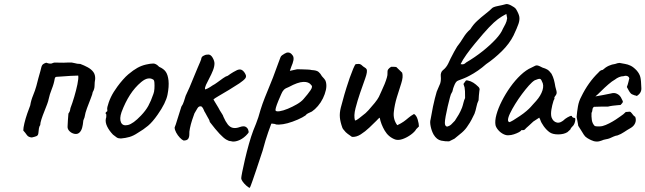

<svg xmlns="http://www.w3.org/2000/svg" viewBox="-20 -690 3160 940"><path d="M136 -17Q119 -18 111.5 -29Q104 -40 94 -51Q94 -64 99.5 -87Q105 -110 113.5 -134.5Q122 -159 128 -174Q132 -199 142 -223Q152 -247 158 -269Q163 -289 168 -307.5Q173 -326 178 -343Q181 -356 183 -363Q185 -370 189.5 -374.5Q194 -379 206 -383Q217 -379 225 -378.5Q233 -378 240 -382Q242 -384 257 -383.5Q272 -383 290 -383Q308 -383 317 -384Q332 -385 345 -381Q358 -377 373 -377Q392 -370 409.5 -360.5Q427 -351 437 -337.5Q447 -324 446 -303Q443 -288 443 -271Q443 -254 434 -239Q433 -230 424 -207.5Q415 -185 406 -160.5Q397 -136 395 -121Q394 -114 390.5 -107Q387 -100 387 -92Q386 -80 382.5 -66Q379 -52 371 -43Q361 -32 346 -34.5Q331 -37 320 -48Q309 -59 311 -74Q311 -85 312.5 -102.5Q314 -120 315 -134Q321 -142 322.5 -148.5Q324 -155 325 -161Q334 -184 343.5 -216Q353 -248 359 -277Q365 -306 363 -320Q348 -320 324.5 -318.5Q301 -317 281.5 -315.5Q262 -314 258 -314Q253 -314 251 -311.5Q249 -309 248 -305Q244 -280 233.5 -254Q223 -228 218 -204Q217 -197 211 -180.5Q205 -164 197 -144.5Q189 -125 183 -106.5Q177 -88 177 -78Q172 -71 170.5 -61Q169 -51 168 -39Q167 -27 158.5 -23.5Q150 -20 136 -17Z M572 -12Q559 -12 551.5 -17Q544 -22 533 -31Q514 -51 504.5 -71Q495 -91 498 -108Q501 -116 500.5 -123.5Q500 -131 500 -131Q495 -136 497 -137.5Q499 -139 501 -143Q507 -143 505 -154Q503 -162 512.5 -189Q522 -216 537 -240Q543 -250 555 -266.5Q567 -283 581.5 -299.5Q596 -316 608 -326Q633 -347 653 -358Q673 -369 695 -374Q717 -379 730.5 -379Q744 -379 759 -363Q782 -353 792 -338Q802 -323 805 -296Q808 -266 800 -226Q792 -186 752 -129Q727 -93 705 -74.5Q683 -56 654 -39Q633 -25 614 -19.5Q595 -14 572 -12ZM670 -124Q693 -148 706 -171.5Q719 -195 731 -230Q735 -240 736 -255.5Q737 -271 736 -285Q735 -299 729 -301Q718 -308 703.5 -305.5Q689 -303 671 -288Q640 -262 616.5 -225.5Q593 -189 575 -141Q564 -109 572.5 -90.5Q581 -72 606.5 -78Q632 -84 670 -124Z M879 -2Q871 -5 860.5 -16Q850 -27 842.5 -41Q835 -55 835 -66Q840 -77 848 -104.5Q856 -132 868 -168Q876 -179 880.5 -194Q885 -209 889 -221Q897 -237 908 -262.5Q919 -288 929.5 -314.5Q940 -341 948 -359Q957 -380 960 -387Q963 -394 965 -400Q965 -407 969.5 -412Q974 -417 979 -418Q983 -421 989 -422Q995 -423 1000 -423Q1012 -423 1021 -407.5Q1030 -392 1030 -379Q1030 -364 1022.5 -345Q1015 -326 1005 -307.5Q995 -289 988.5 -274.5Q982 -260 984 -253Q984 -251 995.5 -256.5Q1007 -262 1021 -272Q1031 -277 1044.5 -287Q1058 -297 1072 -307Q1086 -317 1095 -319Q1110 -330 1123 -337.5Q1136 -345 1141 -347Q1156 -353 1165.5 -346.5Q1175 -340 1181 -328Q1188 -316 1181 -306.5Q1174 -297 1152 -282Q1131 -268 1102 -250.5Q1073 -233 1050.5 -220Q1028 -207 1025 -203Q1025 -203 1033 -189.5Q1041 -176 1049 -163Q1056 -149 1064.5 -136.5Q1073 -124 1074 -118Q1084 -95 1095 -81Q1106 -67 1120.5 -64Q1135 -61 1154 -68Q1174 -75 1184 -68.5Q1194 -62 1196 -51Q1199 -44 1196 -39.5Q1193 -35 1183 -25Q1165 -8 1144.5 -1Q1124 6 1110 1Q1100 1 1087 -7Q1074 -15 1055 -35Q1036 -55 1007 -93Q1007 -97 1003 -105Q999 -113 994 -121Q990 -129 985 -137.5Q980 -146 980 -146Q980 -146 978.5 -150Q977 -154 974 -159.5Q971 -165 966 -169Q954 -172 947 -160.5Q940 -149 932 -135Q927 -122 920.5 -102Q914 -82 910 -62.5Q906 -43 907 -34Q907 -18 901 -10Q895 -2 879 -2Z M1202 230Q1195 227 1185 218Q1175 209 1168 199Q1161 189 1161 183Q1161 177 1166 151.5Q1171 126 1179.5 89.5Q1188 53 1198.5 15.5Q1209 -22 1220 -51Q1222 -56 1233.5 -84.5Q1245 -113 1256 -154Q1264 -180 1277 -213Q1290 -246 1304 -279.5Q1318 -313 1327 -339Q1336 -365 1344 -385Q1352 -405 1353 -409Q1355 -415 1361 -419.5Q1367 -424 1373.5 -427.5Q1380 -431 1383 -432Q1401 -437 1414 -417Q1419 -408 1416.5 -394.5Q1414 -381 1406 -363L1399 -343L1435 -351Q1444 -351 1458 -350.5Q1472 -350 1486 -349.5Q1500 -349 1506 -347Q1530 -346 1539.5 -338Q1549 -330 1556 -317Q1561 -312 1568 -303.5Q1575 -295 1576 -287Q1580 -270 1575.5 -249.5Q1571 -229 1561 -208.5Q1551 -188 1536.5 -171Q1522 -154 1507 -144Q1497 -140 1489 -135.5Q1481 -131 1481 -131Q1480 -126 1459.5 -115Q1439 -104 1412.5 -94.5Q1386 -85 1366 -82Q1359 -81 1346 -80Q1333 -79 1326 -83Q1315 -85 1311 -85Q1307 -85 1307 -81Q1306 -79 1293 -42.5Q1280 -6 1266 47Q1247 105 1235 140.5Q1223 176 1216.5 194.5Q1210 213 1207 220.5Q1204 228 1202 230ZM1329 -149Q1332 -143 1349 -145.5Q1366 -148 1389 -157.5Q1412 -167 1433.5 -179.5Q1455 -192 1466 -205Q1488 -230 1500.5 -248.5Q1513 -267 1503 -274Q1492 -290 1465 -289Q1438 -288 1394 -264Q1377 -258 1369.5 -250Q1362 -242 1357 -229.5Q1352 -217 1343 -197Q1334 -175 1331 -164Q1328 -153 1329 -149Z M1915 -7Q1882 -19 1863.5 -50.5Q1845 -82 1839 -114Q1837 -113 1833 -109.5Q1829 -106 1823 -99Q1809 -85 1788.5 -65.5Q1768 -46 1746 -32Q1724 -18 1703 -20Q1693 -27 1682.5 -34.5Q1672 -42 1664 -53Q1661 -56 1659 -59Q1657 -62 1656 -65Q1646 -93 1644 -115Q1642 -137 1648.5 -163Q1655 -189 1666 -227Q1669 -237 1676 -260Q1683 -283 1692 -308.5Q1701 -334 1709 -353Q1717 -372 1721 -376Q1725 -376 1728.5 -376.5Q1732 -377 1736 -377Q1745 -377 1753 -369Q1758 -364 1765 -360Q1772 -356 1775 -351Q1780 -340 1768.5 -307.5Q1757 -275 1743 -235Q1730 -197 1720.5 -160Q1711 -123 1718 -100Q1726 -101 1737.5 -110.5Q1749 -120 1757 -126Q1769 -134 1784.5 -151Q1800 -168 1814.5 -186Q1829 -204 1835 -216Q1840 -228 1848 -244.5Q1856 -261 1863 -278.5Q1870 -296 1874 -310Q1878 -324 1877 -331Q1876 -344 1880.5 -350.5Q1885 -357 1895 -363Q1901 -363 1908 -363Q1915 -363 1920 -362Q1927 -355 1934.5 -348Q1942 -341 1949 -334Q1955 -314 1944.5 -282Q1934 -250 1923 -214Q1912 -178 1908 -141.5Q1904 -105 1925 -77Q1944 -86 1956 -94.5Q1968 -103 1979.5 -113Q1991 -123 2007 -132Q2019 -125 2025 -104.5Q2031 -84 2031 -71Q2028 -67 2024.5 -64.5Q2021 -62 2018 -58Q2011 -45 1992 -31Q1973 -17 1952 -9.5Q1931 -2 1915 -7Z M2179 2Q2162 3 2140 -1.5Q2118 -6 2103 -31Q2093 -49 2088.5 -71Q2084 -93 2088 -105Q2101 -179 2109 -208Q2117 -237 2118 -241Q2120 -245 2126 -260Q2132 -275 2135 -281Q2140 -297 2138 -317Q2137 -325 2139.5 -333Q2142 -341 2148 -346Q2165 -359 2175 -380Q2178 -387 2186 -403.5Q2194 -420 2203.5 -437Q2213 -454 2218 -462Q2234 -482 2248.5 -506Q2263 -530 2283 -547Q2296 -569 2316 -587.5Q2336 -606 2356 -621.5Q2376 -637 2388 -649Q2394 -656 2417 -660.5Q2440 -665 2454 -669Q2463 -673 2481 -664Q2499 -655 2506 -646Q2520 -623 2522.5 -608Q2525 -593 2518.5 -573.5Q2512 -554 2494 -516Q2474 -476 2437 -439.5Q2400 -403 2360 -376Q2341 -359 2320 -344.5Q2299 -330 2278 -319Q2265 -312 2251.5 -306.5Q2238 -301 2224 -296Q2217 -294 2212 -287Q2207 -280 2203 -269Q2198 -257 2196.5 -248.5Q2195 -240 2191 -235Q2188 -232 2183 -213.5Q2178 -195 2172 -169.5Q2166 -144 2162 -121.5Q2158 -99 2158 -90Q2158 -83 2159.5 -78Q2161 -73 2168 -70Q2181 -73 2189 -80.5Q2197 -88 2207 -99Q2217 -114 2226 -129.5Q2235 -145 2242 -163Q2246 -174 2249 -187Q2252 -200 2257 -210Q2257 -232 2256.5 -243.5Q2256 -255 2254.5 -262Q2253 -269 2249 -279Q2257 -291 2260 -294.5Q2263 -298 2270 -296Q2285 -293 2297.5 -285Q2310 -277 2321 -266Q2326 -262 2327.5 -256.5Q2329 -251 2327 -246Q2326 -234 2324.5 -222Q2323 -210 2323 -199Q2316 -185 2312.5 -167Q2309 -149 2303 -133Q2297 -120 2288.5 -104Q2280 -88 2272 -77Q2260 -57 2241.5 -41Q2223 -25 2205 -11ZM2235 -376Q2245 -374 2250.5 -376Q2256 -378 2262 -384Q2306 -410 2343 -439.5Q2380 -469 2406.5 -497.5Q2433 -526 2442 -549Q2448 -560 2454.5 -572.5Q2461 -585 2463 -601L2459 -622Q2435 -609 2417.5 -596Q2400 -583 2374 -556Q2364 -546 2345.5 -524.5Q2327 -503 2305 -476.5Q2283 -450 2264 -423.5Q2245 -397 2235 -376Z M2472 -28Q2460 -26 2445.5 -33Q2431 -40 2420 -52.5Q2409 -65 2406 -77Q2402 -98 2410.5 -129Q2419 -160 2437 -195.5Q2455 -231 2478.5 -264Q2502 -297 2529 -322.5Q2556 -348 2582 -359Q2595 -366 2601 -368.5Q2607 -371 2614 -369Q2621 -367 2636 -359Q2650 -355 2659.5 -349.5Q2669 -344 2680 -329Q2688 -314 2692 -299Q2696 -284 2699 -265Q2707 -240 2705 -232.5Q2703 -225 2699 -221Q2691 -211 2695 -211Q2695 -211 2694.5 -207.5Q2694 -204 2690 -197Q2683 -175 2679.5 -153Q2676 -131 2680 -116Q2688 -94 2706.5 -90Q2725 -86 2747 -108Q2758 -116 2769.5 -121Q2781 -126 2781 -118Q2781 -118 2784 -115.5Q2787 -113 2791 -113Q2796 -113 2796.5 -107.5Q2797 -102 2795 -93.5Q2793 -85 2788 -77Q2773 -62 2773 -57Q2773 -57 2769.5 -53.5Q2766 -50 2758 -43Q2740 -32 2712.5 -32Q2685 -32 2670 -43Q2655 -54 2642 -72Q2629 -90 2625 -104L2620 -114L2591 -95Q2580 -84 2570 -75.5Q2560 -67 2556 -63Q2553 -59 2549.5 -56Q2546 -53 2542 -53Q2538 -53 2535 -53Q2532 -53 2532 -53Q2532 -49 2521 -43Q2510 -37 2496 -32.5Q2482 -28 2472 -28ZM2472 -92Q2478 -92 2492.5 -101Q2507 -110 2525 -122Q2543 -134 2557.5 -146.5Q2572 -159 2578 -166Q2582 -170 2590 -179.5Q2598 -189 2605 -196Q2628 -222 2636 -248Q2644 -274 2633 -292Q2629 -303 2623 -304Q2617 -305 2598 -297Q2586 -290 2569.5 -271.5Q2553 -253 2535.5 -229.5Q2518 -206 2502.5 -181Q2487 -156 2477 -135Q2467 -114 2467 -102Q2467 -98 2469.5 -95Q2472 -92 2472 -92Z M2926 -2Q2900 9 2874 -4Q2865 -8 2854.5 -14.5Q2844 -21 2838 -31Q2832 -42 2825 -52Q2818 -62 2811 -74Q2811 -75 2809.5 -83.5Q2808 -92 2806 -102.5Q2804 -113 2803 -117Q2805 -143 2809.5 -169Q2814 -195 2826 -217Q2843 -252 2864 -281.5Q2885 -311 2910 -335Q2915 -341 2919.5 -344Q2924 -347 2931 -348Q2945 -361 2960.5 -368Q2976 -375 2992 -377Q2996 -379 3003 -380.5Q3010 -382 3013 -382Q3028 -379 3040.5 -377Q3053 -375 3067 -368.5Q3081 -362 3097 -345Q3111 -329 3115 -312.5Q3119 -296 3120 -258Q3121 -235 3098 -220Q3096 -221 3093.5 -222Q3091 -223 3088 -223Q3083 -225 3077.5 -227Q3072 -229 3069 -232Q3063 -238 3058.5 -246.5Q3054 -255 3049 -264Q3054 -277 3057 -290Q3060 -303 3061 -307Q3059 -313 3054.5 -316Q3050 -319 3043 -319Q3041 -319 3038.5 -318.5Q3036 -318 3033 -317Q3022 -317 3011 -312.5Q3000 -308 2990 -300Q2977 -293 2958.5 -277Q2940 -261 2923 -244Q2906 -227 2895 -218Q2912 -221 2934 -225Q2956 -229 2969 -232Q2979 -235 2987.5 -234.5Q2996 -234 3004 -229Q3017 -222 3024 -205Q3031 -194 3029 -189.5Q3027 -185 3018 -176Q3014 -176 3010 -175.5Q3006 -175 3004 -175Q2992 -174 2980 -172.5Q2968 -171 2956 -168Q2939 -168 2922 -168Q2905 -168 2888 -167Q2881 -162 2880.5 -153Q2880 -144 2876 -137Q2875 -120 2877.5 -102.5Q2880 -85 2892 -73Q2898 -71 2910.5 -71Q2923 -71 2930 -73Q2945 -77 2962.5 -86Q2980 -95 2994.5 -104.5Q3009 -114 3017 -120Q3025 -125 3031.5 -130.5Q3038 -136 3044 -142Q3055 -142 3058.5 -143Q3062 -144 3067 -142Q3074 -135 3078.5 -128.5Q3083 -122 3090 -118Q3096 -102 3089.5 -87Q3083 -72 3067 -63Q3051 -54 3035.5 -43.5Q3020 -33 3003 -27Q2994 -26 2984 -21.5Q2974 -17 2965 -13Q2958 -10 2946 -8Q2934 -6 2926 -2Z"/></svg>

Font: Caveat Medium
Style: Regular
Weight: 500
Designer: Pablo Impallari
Foundry: Pablo Impallari
Version: Version 2.000